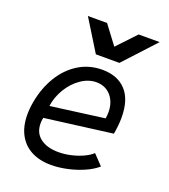

<svg xmlns="http://www.w3.org/2000/svg" viewBox="-145 -902 890 1012"><g transform="rotate(20 300.0 -396.0)"><path d="M50.5 -202Q50.5 -237.5 58 -277Q73 -357.5 111.8 -421.2Q150.5 -485 209.8 -521.8Q269 -558.5 342.5 -558.5Q427.5 -558.5 475.2 -507.5Q523 -456.5 523 -355.5Q523 -313.5 514 -262.5L135.5 -213.5Q132 -197.5 132 -181.5Q132 -128.5 169.8 -99.8Q207.5 -71 272 -71Q308 -71 344.5 -79.8Q381 -88.5 410.5 -102.8Q440 -117 455.5 -132.5L509 -76.5Q481 -52 438.2 -33.2Q395.5 -14.5 348 -4.2Q300.5 6 258.5 6Q194 6 147.2 -18.5Q100.5 -43 75.5 -89.8Q50.5 -136.5 50.5 -202ZM448.5 -359Q448.5 -396.5 434.2 -425.2Q420 -454 394.5 -470Q369 -486 336 -486Q291.5 -486 250 -457.5Q208.5 -429 180.2 -382.5Q152 -336 144.5 -283.5L445.5 -323.5Q448.5 -342.5 448.5 -359ZM173 -798.5H280.5L359 -694L457.5 -798.5H575.5L413.5 -623H281.5Z"/></g></svg>

Font: JuliaMono Italic
Style: Regular
Weight: 400
Italic angle: -9°
Monospace: yes
Designer: cormullion
Foundry: corm
Version: Version 0.049; ttfautohint (v1.8.4)